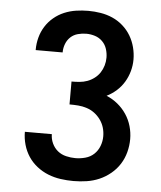

<svg xmlns="http://www.w3.org/2000/svg" viewBox="-53 -789 707 844"><g transform="rotate(5 300.0 -367.5)"><path d="M302 8Q274 8 245.5 4Q217 0 190.5 -10.5Q164 -21 141 -39Q118 -57 102.5 -80.5Q87 -104 79 -132Q71 -160 71 -189Q71 -189 71 -189Q71 -189 71 -189H190Q190 -189 190 -189Q190 -189 190 -189Q190 -168 199 -148.5Q208 -129 224 -116Q240 -103 261 -98Q282 -93 302 -93Q324 -93 346 -99Q368 -105 384 -120Q400 -135 408 -156Q416 -177 416 -199Q416 -219 410.5 -237.5Q405 -256 393.5 -272Q382 -288 366.5 -299.5Q351 -311 332.5 -317Q314 -323 295 -324.5Q276 -326 256 -326V-427Q274 -427 291.5 -428.5Q309 -430 325.5 -436Q342 -442 356.5 -453Q371 -464 380.5 -478.5Q390 -493 395 -510Q400 -527 400 -545Q400 -564 394 -583Q388 -602 374 -616Q360 -630 341 -636Q322 -642 303 -642Q284 -642 265.5 -637Q247 -632 233.5 -619.5Q220 -607 213 -589Q206 -571 206 -552Q206 -552 206 -551.5Q206 -551 206 -551H87Q87 -552 87 -552.5Q87 -553 87 -553Q87 -580 94 -606.5Q101 -633 115.5 -656Q130 -679 151 -696.5Q172 -714 197 -724.5Q222 -735 249 -739Q276 -743 303 -743Q330 -743 357.5 -738.5Q385 -734 410 -723Q435 -712 456 -693.5Q477 -675 491 -651.5Q505 -628 512 -601Q519 -574 519 -547Q519 -521 512 -495.5Q505 -470 491.5 -447.5Q478 -425 458.5 -407.5Q439 -390 415 -378Q442 -367 464.5 -348.5Q487 -330 503 -306Q519 -282 527 -254Q535 -226 535 -197Q535 -168 527.5 -139.5Q520 -111 504.5 -86.5Q489 -62 466 -43Q443 -24 416.5 -12.5Q390 -1 361 3.5Q332 8 302 8Z"/></g></svg>

Font: Iosevka SS04 Extended
Style: Bold
Weight: 700
Width: 7
Monospace: yes
Designer: Belleve Invis
Foundry: Belleve Invis
Version: Version 19.0.0; ttfautohint (v1.8.4)